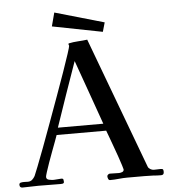

<svg xmlns="http://www.w3.org/2000/svg" viewBox="-60 -958 894 1015"><g transform="rotate(-5 387.0 -450.0)"><path d="M473 -296Q442 -382 412 -468Q382 -554 351 -639Q321 -554 291 -468Q261 -382 232 -296ZM769 -14Q769 2 754 2Q744 2 732.5 1.5Q721 1 710 0Q688 -1 665.5 -1Q643 -1 620 -1Q609 -1 597.5 -1Q586 -1 574 -1Q552 -1 529 1.5Q506 4 483 4Q476 4 473 -3.5Q470 -11 470 -17Q470 -22 475 -26Q480 -30 484 -30L533 -29Q541 -29 550 -32.5Q559 -36 559 -46Q559 -48 552.5 -68.5Q546 -89 536 -118Q526 -147 515 -176.5Q504 -206 496 -228.5Q488 -251 485 -258H222Q219 -249 210.5 -226Q202 -203 191 -174Q180 -145 170 -116.5Q160 -88 153.5 -67.5Q147 -47 147 -42Q147 -29 161.5 -26Q176 -23 185 -23Q196 -23 206.5 -24.5Q217 -26 227 -26Q236 -26 237.5 -19.5Q239 -13 239 -6Q237 0 232 1Q227 2 222 2Q193 2 163 1.5Q133 1 104 1Q82 1 60.5 2Q39 3 18 3Q3 3 3 -13Q3 -22 12 -24Q21 -26 32.5 -25.5Q44 -25 49 -25Q63 -25 72 -33Q81 -41 87 -52Q91 -61 106.5 -100Q122 -139 144 -198Q166 -257 191 -325.5Q216 -394 240.5 -461.5Q265 -529 285 -586Q305 -643 317 -680Q329 -717 329 -722Q329 -724 327.5 -726.5Q326 -729 326 -731Q326 -734 329 -735Q352 -740 378 -741.5Q404 -743 427 -746L687 -49Q690 -41 699.5 -35.5Q709 -30 718 -30Q727 -30 735.5 -30.5Q744 -31 753 -31Q764 -31 766.5 -27.5Q769 -24 769 -14ZM527 -829 513 -780 247 -832 266 -904Z"/></g></svg>

Font: Kaisei Tokumin Medium
Style: Regular
Weight: 500
Designer: Font-Kai, 金井和夫
Foundry: KAZUO KANAI
Version: Version 5.003